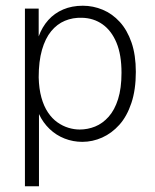

<svg xmlns="http://www.w3.org/2000/svg" viewBox="-20 -483 540 670"><path d="M67 167V-453H115V-356Q127 -389 148.5 -413Q170 -437 200.5 -450Q231 -463 269 -463Q305 -463 338.5 -449Q372 -435 398 -406.5Q424 -378 439 -334.5Q454 -291 454 -232Q454 -170 438.5 -123.5Q423 -77 396.5 -47.5Q370 -18 336.5 -3Q303 12 267 12Q235 12 205.5 0.5Q176 -11 153 -33Q130 -55 116 -85V167ZM258 -31Q286 -31 312 -41.5Q338 -52 359 -75.5Q380 -99 392 -137Q404 -175 404 -229Q404 -292 386.5 -334Q369 -376 338 -398Q307 -420 266 -421Q234 -422 206.5 -410.5Q179 -399 158.5 -374Q138 -349 126.5 -309Q115 -269 115 -213Q116 -173 124.5 -142.5Q133 -112 147.5 -90.5Q162 -69 180.5 -56Q199 -43 219 -37Q239 -31 258 -31Z"/></svg>

Font: Inconsolata Light
Style: Regular
Weight: 300
Designer: Raph Levien, Cyreal, Brenton Simpson
Foundry: Raph Levien, Cyreal, Google
Version: Version 3.001